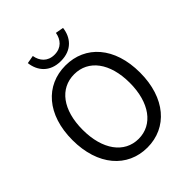

<svg xmlns="http://www.w3.org/2000/svg" viewBox="-257 -1093 1257 1257"><g transform="rotate(-45 371.0 -464.5)"><path d="M371 -788C474 -788 525 -854 534 -932L478 -942C469 -889 435 -847 371 -847C307 -847 273 -889 264 -942L208 -932C217 -854 268 -788 371 -788ZM371 13C555 13 684 -134 684 -369C684 -604 555 -747 371 -747C187 -747 58 -604 58 -369C58 -134 187 13 371 13ZM371 -68C239 -68 153 -186 153 -369C153 -553 239 -666 371 -666C502 -666 589 -553 589 -369C589 -186 502 -68 371 -68Z"/></g></svg>

Font: Noto Sans JP
Style: Regular
Weight: 400
Designer: Ryoko NISHIZUKA  (kana, bopomofo & ideographs); Paul D. Hunt (Latin, Greek & Cyrillic); Sandoll Communications , Soo-you
Foundry: Adobe
Version: Version 2.002;hotconv 1.0.116;makeotfexe 2.5.65601